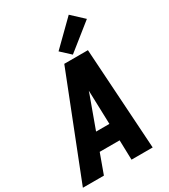

<svg xmlns="http://www.w3.org/2000/svg" viewBox="-257 -1100 1067 1210"><g transform="rotate(-30 277.0 -494.5)"><path d="M-22 0H131L183 -143H328L332 0H486L439 -735H267ZM227 -265 309 -490Q313 -501 316 -511Q317 -501 317 -490L324 -265ZM343 -758 532 -909 446 -989 275 -821Z"/></g></svg>

Font: Iosevka Sparkle Heavy
Style: Italic
Weight: 900
Italic angle: -9°
Designer: Belleve Invis
Foundry: Belleve Invis
Version: Version 4.5.0; ttfautohint (v1.8.3)